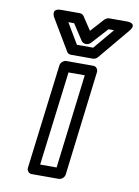

<svg xmlns="http://www.w3.org/2000/svg" viewBox="-86 -802 639 885"><g transform="rotate(10 233.0 -359.5)"><path d="M156 -25 211 -466H287L233 -25ZM103 0C102 11 110 25 125 25H252C263 25 278 15 280 0L340 -491C341 -502 333 -516 318 -516H192C181 -516 166 -506 164 -491ZM227 -598 170 -694H197L246 -619C250 -613 259 -609 265 -609H269C277 -609 286 -614 290 -619L358 -694H384L303 -598ZM189 -558C192 -552 200 -548 208 -548H310C317 -548 326 -551 332 -558L454 -704C487 -744 439 -744 439 -744H352C346 -744 337 -740 331 -734L275 -672L234 -734C231 -739 223 -744 215 -744H127C78 -744 102 -704 102 -704Z"/></g></svg>

Font: Falling Sky
Style: ExtOuObl
Weight: 400
Designer: Paul D. Hunt
Foundry: Adobe Systems Incorporated
Version: Version 1.02